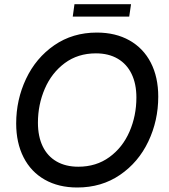

<svg xmlns="http://www.w3.org/2000/svg" viewBox="-20 -862 788 896"><path d="M55.5 -286Q55.5 -396.5 101.5 -494Q147.5 -591.5 233.2 -650.8Q319 -710 432 -710Q519.5 -710 584.2 -673.5Q649 -637 683.8 -569.5Q718.5 -502 718.5 -411Q718.5 -299 672.2 -201.8Q626 -104.5 540 -45.8Q454 13 340.5 13Q253.5 13 189 -23.5Q124.5 -60 90 -127.8Q55.5 -195.5 55.5 -286ZM616.5 -407Q616.5 -470.5 594.2 -516.8Q572 -563 529.5 -588Q487 -613 427.5 -613Q343.5 -613 282.2 -567.5Q221 -522 189 -447.8Q157 -373.5 157 -289.5Q157 -225.5 179.2 -179.2Q201.5 -133 244 -108.5Q286.5 -84 345.5 -84Q429 -84 490.5 -128.8Q552 -173.5 584.2 -247.5Q616.5 -321.5 616.5 -407ZM327.5 -842.5H591.5L583 -784.5H319.5Z"/></svg>

Font: HK Grotesk Medium
Style: Italic
Weight: 500
Italic angle: -8°
Designer: Alfredo Marco Pradil
Foundry: Hanken Design Co.
Version: Version 3.004